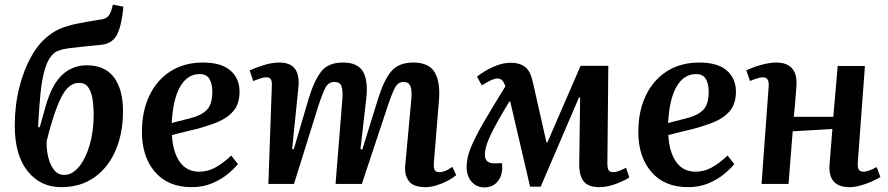

<svg xmlns="http://www.w3.org/2000/svg" viewBox="-20 -797 3847 832"><path d="M245 14Q155 14 99.5 -55.5Q44 -125 44 -252Q44 -340 63.5 -417.5Q83 -495 116.5 -554Q150 -613 194 -645Q217 -663 245 -674.5Q273 -686 314.5 -694.5Q356 -703 420 -713Q441 -716 451.5 -730Q462 -744 469 -777L515 -768Q506 -680 485.5 -644Q465 -608 420 -603Q337 -595 286 -589Q235 -583 216 -568Q189 -546 175 -499Q161 -452 155 -387.5Q149 -323 145 -247L152 -245L179 -341Q206 -433 250.5 -473.5Q295 -514 356 -514Q435 -514 474 -461.5Q513 -409 513 -315Q513 -220 481 -145.5Q449 -71 389 -28.5Q329 14 245 14ZM322 -438Q276 -438 244 -372.5Q212 -307 182 -185Q181 -149 189 -116Q197 -83 214 -61Q231 -39 258 -39Q293 -39 322 -74Q351 -109 368.5 -168.5Q386 -228 386 -302Q386 -336 381 -367.5Q376 -399 362.5 -418.5Q349 -438 322 -438Z M859 -526Q939 -526 978.5 -491.5Q1018 -457 1018 -400Q1018 -347 991.5 -316Q965 -285 921.5 -267.5Q878 -250 827 -237L725 -212Q729 -138 759 -95.5Q789 -53 843 -53Q880 -53 913 -71Q946 -89 982 -123L1011 -86Q995 -66 966.5 -42.5Q938 -19 898.5 -2.5Q859 14 811 14Q708 14 651.5 -52Q595 -118 595 -225Q595 -315 627.5 -383Q660 -451 719.5 -488.5Q779 -526 859 -526ZM900 -399Q900 -434 887.5 -455Q875 -476 845 -476Q793 -476 761.5 -423Q730 -370 724 -264L806 -285Q853 -297 876.5 -321Q900 -345 900 -399Z M1463 -360Q1467 -404 1460 -423Q1453 -442 1430 -442Q1404 -442 1391 -418.5Q1378 -395 1358 -333L1254 0H1143L1158 -425Q1159 -445 1153.5 -453.5Q1148 -462 1133 -462Q1124 -462 1111 -458Q1098 -454 1077 -446L1062 -492Q1083 -502 1120 -514Q1157 -526 1191 -526Q1284 -526 1273 -418L1246 -152L1253 -150L1317 -368Q1341 -447 1371.5 -486.5Q1402 -526 1466 -526Q1531 -526 1553.5 -486Q1576 -446 1567 -369L1542 -151L1550 -149L1618 -368Q1643 -449 1675 -487.5Q1707 -526 1771 -526Q1839 -526 1864 -483Q1889 -440 1882 -360L1861 -104Q1858 -74 1862.5 -62.5Q1867 -51 1884 -51Q1909 -51 1940 -74L1957 -38Q1943 -26 1920.5 -14Q1898 -2 1872 6Q1846 14 1824 14Q1771 14 1751.5 -12.5Q1732 -39 1736 -80L1762 -363Q1766 -408 1758 -425Q1750 -442 1729 -442Q1715 -442 1705 -434Q1695 -426 1684 -401.5Q1673 -377 1657 -328L1548 0H1434Z M2323 12H2277L2191 -357H2187Q2135 -271 2110 -220.5Q2085 -170 2082 -139Q2075 -90 2120 -89L2155 -90Q2161 -44 2139.5 -14.5Q2118 15 2079 15Q2045 15 2023.5 -9.5Q2002 -34 2002 -75Q2002 -112 2019.5 -155.5Q2037 -199 2074 -264Q2097 -303 2120.5 -342Q2144 -381 2170 -423Q2163 -443 2155 -450Q2147 -457 2135 -457Q2115 -457 2068 -427L2047 -465Q2080 -491 2119 -508Q2158 -525 2192 -525Q2233 -525 2256 -506.5Q2279 -488 2289 -441L2348 -180H2352L2496 -512H2616L2612 -89Q2612 -69 2617 -60Q2622 -51 2637 -51Q2649 -51 2662 -56Q2675 -61 2693 -70L2707 -28Q2686 -14 2648.5 0Q2611 14 2576 14Q2530 14 2509.5 -11Q2489 -36 2490 -90L2494 -374L2489 -375Z M3010 -526Q3090 -526 3129.5 -491.5Q3169 -457 3169 -400Q3169 -347 3142.5 -316Q3116 -285 3072.5 -267.5Q3029 -250 2978 -237L2876 -212Q2880 -138 2910 -95.5Q2940 -53 2994 -53Q3031 -53 3064 -71Q3097 -89 3133 -123L3162 -86Q3146 -66 3117.5 -42.5Q3089 -19 3049.5 -2.5Q3010 14 2962 14Q2859 14 2802.5 -52Q2746 -118 2746 -225Q2746 -315 2778.5 -383Q2811 -451 2870.5 -488.5Q2930 -526 3010 -526ZM3051 -399Q3051 -434 3038.5 -455Q3026 -476 2996 -476Q2944 -476 2912.5 -423Q2881 -370 2875 -264L2957 -285Q3004 -297 3027.5 -321Q3051 -345 3051 -399Z M3587 -238 3415 -228 3397 0H3280L3311 -423Q3314 -462 3286 -462Q3268 -462 3230 -446L3214 -492Q3228 -499 3250 -507Q3272 -515 3297 -520.5Q3322 -526 3343 -526Q3439 -526 3431 -422Q3429 -389 3426 -356.5Q3423 -324 3420 -291H3591L3610 -511H3728L3697 -92Q3696 -72 3701 -62.5Q3706 -53 3721 -53Q3733 -53 3747.5 -58.5Q3762 -64 3779 -73L3795 -30Q3781 -21 3757.5 -10.5Q3734 0 3708.5 7Q3683 14 3661 14Q3566 14 3575 -88Z"/></svg>

Font: Literata 36pt SemiBold
Style: Italic
Weight: 600
Italic angle: -2°
Designer: Latin by Veronika Burian and Jose Scaglione. Greek by Irene Vlachou. Cyrillic by Vera Evstafieva
Foundry: TypeTogether
Version: Version 3.002